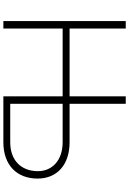

<svg xmlns="http://www.w3.org/2000/svg" viewBox="167 -934 767 1141"><g transform="rotate(90 550.5 -363.5)"><path d="M105.1 0H149.5V-352.3H552.6V0H825.3C960.9 0 1041.2 -79.9 1041.2 -203.1C1041.2 -318.9 959.5 -393.5 825.3 -393.5H596.9V-727.3H552.6V-393.5H149.5V-727.3H105.1ZM596.9 -352.3H825.3C931.5 -352.3 997.5 -291.2 997.2 -204.5C996.8 -106.9 934.3 -40.8 825.3 -40.8H596.9Z"/></g></svg>

Font: Karasuma Gothic
Style: Thin
Weight: 200
Designer: Rasmus Andersson / Ryoko Ishizuka
Foundry: rsms
Version: Version 1.00